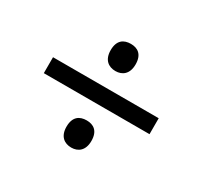

<svg xmlns="http://www.w3.org/2000/svg" viewBox="-105 -722 781 741"><g transform="rotate(30 286.0 -352.0)"><path d="M285 -462C315 -462 340 -480 340 -523C340 -568 315 -583 285 -583C254 -583 229 -568 229 -523C229 -480 254 -462 285 -462ZM50 -317H521V-388H50ZM285 -121C315 -121 340 -139 340 -182C340 -227 315 -242 285 -242C254 -242 229 -227 229 -182C229 -139 254 -121 285 -121Z"/></g></svg>

Font: Noto Sans Syriac Western
Style: Regular
Weight: 400
Designer: Patrick Giasson and the Monotype Design Team
Foundry: Monotype Imaging Inc.
Version: Version 3.000